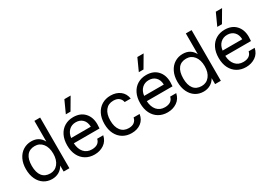

<svg xmlns="http://www.w3.org/2000/svg" viewBox="-3 -1525 3201 2310"><g transform="rotate(-30 1597.0 -370.0)"><path d="M420 -704H500V0H420V-83Q395 -38 353 -14Q311 10 258 10Q195 10 146 -21.5Q97 -53 69 -112Q41 -171 41 -250Q41 -329 70 -388Q99 -447 149.5 -478.5Q200 -510 262 -510Q372 -510 420 -416ZM420 -250Q420 -337 379 -388.5Q338 -440 271 -440Q198 -440 160 -391Q122 -342 122 -250Q122 -158 160 -109Q198 -60 271 -60Q338 -60 379 -111.5Q420 -163 420 -250Z M863 -750H950L852 -583H787ZM1053 -233H696Q700 -153 740.5 -106.5Q781 -60 850 -60Q898 -60 928 -80Q958 -100 967 -140H1051Q1035 -66 978.5 -28Q922 10 848 10Q779 10 726 -21.5Q673 -53 643.5 -111.5Q614 -170 614 -250Q614 -330 643 -388.5Q672 -447 724.5 -478.5Q777 -510 845 -510Q944 -510 1000 -449.5Q1056 -389 1056 -291Q1056 -257 1053 -233ZM973 -304Q971 -369 935 -405Q899 -441 841 -441Q784 -441 746 -404.5Q708 -368 700 -304Z M1558 -357H1474Q1468 -394 1440 -417Q1412 -440 1362 -440Q1292 -440 1252.5 -389.5Q1213 -339 1213 -250Q1213 -161 1252.5 -110.5Q1292 -60 1362 -60Q1412 -60 1440 -83Q1468 -106 1474 -143H1558Q1547 -70 1494 -30Q1441 10 1363 10Q1295 10 1242.5 -21.5Q1190 -53 1160.5 -111.5Q1131 -170 1131 -250Q1131 -330 1160.5 -388.5Q1190 -447 1242.5 -478.5Q1295 -510 1363 -510Q1441 -510 1494 -470Q1547 -430 1558 -357Z M1877 -750H1964L1866 -583H1801ZM2067 -233H1710Q1714 -153 1754.5 -106.5Q1795 -60 1864 -60Q1912 -60 1942 -80Q1972 -100 1981 -140H2065Q2049 -66 1992.5 -28Q1936 10 1862 10Q1793 10 1740 -21.5Q1687 -53 1657.5 -111.5Q1628 -170 1628 -250Q1628 -330 1657 -388.5Q1686 -447 1738.5 -478.5Q1791 -510 1859 -510Q1958 -510 2014 -449.5Q2070 -389 2070 -291Q2070 -257 2067 -233ZM1987 -304Q1985 -369 1949 -405Q1913 -441 1855 -441Q1798 -441 1760 -404.5Q1722 -368 1714 -304Z M2524 -704H2604V0H2524V-83Q2499 -38 2457 -14Q2415 10 2362 10Q2299 10 2250 -21.5Q2201 -53 2173 -112Q2145 -171 2145 -250Q2145 -329 2174 -388Q2203 -447 2253.5 -478.5Q2304 -510 2366 -510Q2476 -510 2524 -416ZM2524 -250Q2524 -337 2483 -388.5Q2442 -440 2375 -440Q2302 -440 2264 -391Q2226 -342 2226 -250Q2226 -158 2264 -109Q2302 -60 2375 -60Q2442 -60 2483 -111.5Q2524 -163 2524 -250Z M2967 -750H3054L2956 -583H2891ZM3157 -233H2800Q2804 -153 2844.5 -106.5Q2885 -60 2954 -60Q3002 -60 3032 -80Q3062 -100 3071 -140H3155Q3139 -66 3082.5 -28Q3026 10 2952 10Q2883 10 2830 -21.5Q2777 -53 2747.5 -111.5Q2718 -170 2718 -250Q2718 -330 2747 -388.5Q2776 -447 2828.5 -478.5Q2881 -510 2949 -510Q3048 -510 3104 -449.5Q3160 -389 3160 -291Q3160 -257 3157 -233ZM3077 -304Q3075 -369 3039 -405Q3003 -441 2945 -441Q2888 -441 2850 -404.5Q2812 -368 2804 -304Z"/></g></svg>

Font: CBA Beacon Sans
Style: Regular
Weight: 400
Designer: Wei Huang
Foundry: Wei Huang
Version: Version 1.002